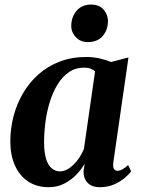

<svg xmlns="http://www.w3.org/2000/svg" viewBox="-20 -788 600 819"><path d="M463.5 -96Q461 -75.5 466.2 -67.5Q471.5 -59.5 481.5 -59.5Q490.5 -59.5 501.5 -65.2Q512.5 -71 526.5 -84L539.5 -57Q531 -45.5 512.5 -29.5Q494 -13.5 467 -1.5Q440 10.5 406 10.5Q371.5 10.5 353.5 -8.5Q335.5 -27.5 336.5 -58.5L341 -89.5Q327.5 -65.5 305.2 -42.5Q283 -19.5 253.5 -4.5Q224 10.5 187.5 10.5Q137 10.5 100.2 -13.8Q63.5 -38 43.8 -82Q24 -126 24 -184.5Q24 -239 37.5 -291.2Q51 -343.5 77.8 -389.5Q104.5 -435.5 143.8 -470.5Q183 -505.5 234.5 -525.2Q286 -545 348.5 -545Q376.5 -545 404.5 -538.8Q432.5 -532.5 454 -523.5L528 -543ZM385.5 -483.5Q378 -490.5 366.5 -495Q355 -499.5 339.5 -499.5Q302 -499.5 273.8 -480Q245.5 -460.5 225.2 -427.2Q205 -394 192.2 -352.5Q179.5 -311 173.8 -266.8Q168 -222.5 168 -181.5Q168 -138 176.5 -110.5Q185 -83 200.5 -70Q216 -57 235.5 -57Q251 -57 265.8 -64.8Q280.5 -72.5 294 -85.8Q307.5 -99 318.8 -116.2Q330 -133.5 338 -152.5ZM354 -608.5Q323 -608.5 303 -630Q283 -651.5 284 -680Q285 -717.5 307.5 -743Q330 -768.5 368.5 -768.5Q403.5 -768.5 422 -747Q440.5 -725.5 440.5 -698.5Q440.5 -661 418.5 -634.8Q396.5 -608.5 354 -608.5Z"/></svg>

Font: Merriweather 72pt
Style: Bold Italic
Weight: 700
Italic angle: -7.8°
Version: Version 2.101